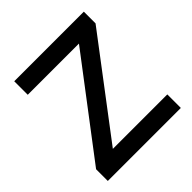

<svg xmlns="http://www.w3.org/2000/svg" viewBox="-152 -645 753 753"><g transform="rotate(-45 224.5 -268.0)"><path d="M22 -65 345 -490 359 -461H39V-536H425V-471L103 -46L89 -75H427V0H22Z"/></g></svg>

Font: Trafiko Sans Variable
Style: Regular
Weight: 400
Designer: Gumpita Rahayu / Trafiko
Foundry: Tokotype / Trafiko
Version: Version 0.001;FEAKit 1.0